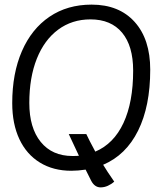

<svg xmlns="http://www.w3.org/2000/svg" viewBox="-20 -730 720 832"><path d="M427 -16Q443 11 475 57Q463 68 447.5 75Q432 82 416 82Q390 82 375 53L351 5Q318 10 289 10Q211 10 153 -25.5Q95 -61 64 -127Q33 -193 33 -283Q33 -412 75 -508.5Q117 -605 194.5 -657.5Q272 -710 377 -710Q496 -710 563.5 -635Q631 -560 631 -428Q631 -270 578.5 -164Q526 -58 427 -16ZM557 -424Q557 -531 509 -588.5Q461 -646 372 -646Q292 -646 232 -601.5Q172 -557 139.5 -475.5Q107 -394 107 -284Q107 -176 156.5 -115Q206 -54 294 -54Q313 -54 322 -55L278 -149H354Q365 -125 393 -73Q473 -107 515 -197Q557 -287 557 -424Z"/></svg>

Font: Krub
Style: Italic
Weight: 400
Italic angle: -8°
Designer: Ekaluck Peanpanawate
Foundry: Cadson Demak Co.,Ltd.
Version: Version 1.000; ttfautohint (v1.6)